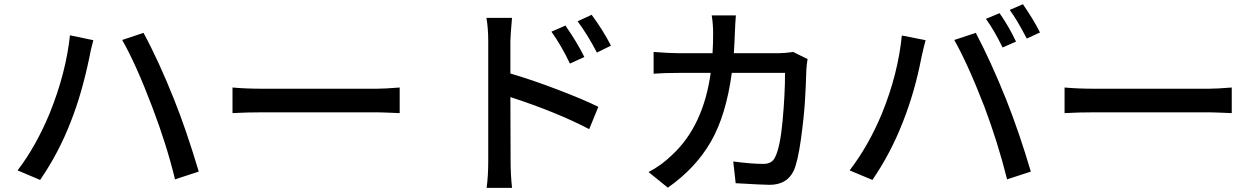

<svg xmlns="http://www.w3.org/2000/svg" viewBox="-20 -867 6040 923"><path d="M218.8 -322.3Q296.9 -515.6 316.4 -697.3L428.7 -673.8Q415 -624 409.2 -588.9Q372.1 -412.1 320.3 -282.2Q262.7 -132.8 172.9 -2L64.5 -47.9Q153.3 -164.1 218.8 -322.3ZM711.9 -352.5Q634.8 -556.6 567.4 -674.8L669.9 -709Q742.2 -576.2 817.4 -387.7Q875 -244.1 935.5 -42L821.3 -4.9Q782.2 -168 711.9 -352.5Z M1097.7 -323.2V-446.3Q1162.1 -440.4 1246.1 -440.4H1789.1Q1828.1 -440.4 1901.4 -446.3V-323.2Q1811.5 -327.1 1790 -327.1H1246.1Q1164.1 -327.1 1097.7 -323.2Z M2917 -647.5 2849.6 -614.3Q2804.7 -700.2 2756.8 -764.6L2824.2 -795.9Q2879.9 -720.7 2917 -647.5ZM2789.1 -592.8 2719.7 -561.5Q2680.7 -644.5 2630.9 -714.8L2698.2 -744.1Q2755.9 -661.1 2789.1 -592.8ZM2433.6 -669.9V-513.7Q2534.2 -484.4 2658.7 -437Q2783.2 -389.6 2856.4 -353.5L2812.5 -246.1Q2658.2 -327.1 2433.6 -400.4L2434.6 -91.8Q2434.6 -29.3 2441.4 36.1H2319.3Q2327.1 -20.5 2327.1 -91.8V-669.9Q2327.1 -731.4 2318.4 -781.2H2441.4Q2433.6 -692.4 2433.6 -669.9Z M3793 -617.2 3862.3 -583Q3858.4 -563.5 3856.4 -532.2Q3854.5 -460 3849.6 -380.9Q3844.7 -301.8 3830.1 -196.3Q3815.4 -90.8 3795.9 -46.9Q3763.7 21.5 3679.7 21.5Q3649.4 21.5 3516.6 13.7L3504.9 -90.8Q3591.8 -79.1 3650.4 -79.1Q3692.4 -79.1 3707 -113.3Q3730.5 -160.2 3742.2 -286.6Q3753.9 -413.1 3753.9 -516.6H3498Q3470.7 -313.5 3397.5 -186Q3324.2 -58.6 3190.4 35.2L3097.7 -40Q3159.2 -71.3 3212.9 -124Q3361.3 -262.7 3396.5 -516.6H3244.1Q3172.9 -516.6 3122.1 -512.7V-617.2Q3198.2 -611.3 3244.1 -611.3H3405.3Q3408.2 -656.2 3408.2 -706.1Q3408.2 -752 3401.4 -793H3517.6Q3514.6 -757.8 3512.7 -709Q3511.7 -672.9 3507.8 -611.3H3723.6Q3753.9 -611.3 3793 -617.2Z M4719.7 -776.4 4785.2 -803.7Q4829.1 -741.2 4864.3 -667L4799.8 -638.7Q4759.8 -720.7 4719.7 -776.4ZM4834 -819.3 4897.5 -846.7Q4951.2 -768.6 4979.5 -710.9L4916 -681.6Q4868.2 -773.4 4834 -819.3ZM4219.7 -321.3Q4296.9 -510.7 4315.4 -696.3L4429.7 -673.8Q4418.9 -634.8 4409.2 -588.9Q4377.9 -425.8 4320.3 -280.3Q4261.7 -129.9 4173.8 -2L4064.5 -47.9Q4156.2 -168 4219.7 -321.3ZM4712.9 -352.5Q4631.8 -561.5 4567.4 -674.8L4670.9 -709Q4744.1 -570.3 4817.4 -387.7Q4881.8 -224.6 4935.5 -42L4821.3 -4.9Q4778.3 -177.7 4712.9 -352.5Z M5097.7 -323.2V-446.3Q5162.1 -440.4 5246.1 -440.4H5789.1Q5828.1 -440.4 5901.4 -446.3V-323.2Q5811.5 -327.1 5790 -327.1H5246.1Q5164.1 -327.1 5097.7 -323.2Z"/></svg>

Font: GenEi Gothic M SemiBold
Style: Regular
Weight: 500
Designer: o_tamon (Modified); [Source Han Sans]
Ryoko NISHIZUKA  (kana & ideographs); Paul D. Hunt (Latin, Greek & Cyrillic); Wenl
Version: Version 1.1a;Original Version 1.004